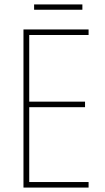

<svg xmlns="http://www.w3.org/2000/svg" viewBox="-20 -847 472 867"><path d="M352 -827H134V-803H352ZM380 0V-25H112V-363H364V-388H112V-689H380V-714H86V0Z"/></svg>

Font: Noto Sans Lao Condensed Thin
Style: Regular
Weight: 100
Width: 3
Designer: Monotype Design Team
Foundry: Monotype Imaging Inc.
Version: Version 2.003